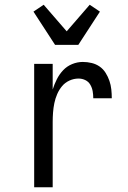

<svg xmlns="http://www.w3.org/2000/svg" viewBox="-20 -789 540 809"><path d="M124 0V-520H202V-412Q209 -434 219.5 -455Q230 -476 246 -493Q262 -510 284 -519Q306 -528 329 -528Q348 -528 366.5 -523.5Q385 -519 400 -508.5Q415 -498 425 -482Q435 -466 441 -448.5Q447 -431 449 -412.5Q451 -394 451 -375H373Q373 -390 370.5 -404.5Q368 -419 360.5 -432Q353 -445 339.5 -451.5Q326 -458 311 -458Q291 -458 272.5 -449.5Q254 -441 241.5 -426Q229 -411 221 -392.5Q213 -374 209 -354.5Q205 -335 203.5 -315Q202 -295 202 -276V0ZM212 -600 121 -740 164 -769 261 -657 358 -769 401 -740 310 -600Z"/></svg>

Font: Iosevka Fuck
Style: Regular
Weight: 400
Monospace: yes
Designer: Belleve Invis
Foundry: Belleve Invis
Version: Version 28.0.7; ttfautohint (v1.8.3)